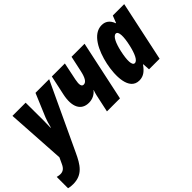

<svg xmlns="http://www.w3.org/2000/svg" viewBox="-137 -996 1668 1668"><g transform="rotate(-45 697.0 -161.5)"><path d="M16 240C132 240 178 163 225 62L513 -553H345L255 -339C247 -320 234 -278 226 -245H223C224 -275 225 -306 225 -336L224 -553H62L96 -10L69 48C52 85 30 100 -1 100C-10 100 -23 99 -41 94V233C-25 238 -6 240 16 240Z M670 0H830L948 -553H788L757 -409C742 -340 722 -307 692 -307C667 -307 661 -335 672 -389L706 -553H546L507 -372C479 -242 518 -163 613 -163C655 -163 693 -181 718 -213H720C714 -197 708 -176 705 -162Z M1060 10C1114 10 1148 -22 1179 -66H1183L1187 0H1317L1435 -553H1295L1269 -487H1266C1246 -543 1209 -563 1167 -563C1057 -563 991 -424 963 -293C937 -171 934 10 1060 10ZM1138 -125C1106 -125 1105 -190 1126 -285C1144 -366 1171 -424 1202 -424C1234 -424 1235 -357 1214 -265C1196 -185 1170 -125 1138 -125Z"/></g></svg>

Font: Noto Sans ExtraCondensed Black
Style: Italic
Weight: 900
Width: 2
Italic angle: -12°
Designer: Monotype Design Team
Foundry: Monotype Imaging Inc.
Version: Version 2.013